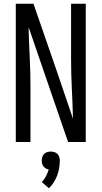

<svg xmlns="http://www.w3.org/2000/svg" viewBox="-20 -755 540 1021"><path d="M64 0V-735H158L284 -371L368 -124Q366 -204 362 -283Q358 -362 358 -441V-735H436V0H342L132 -611Q134 -531 138 -452Q142 -373 142 -294V0ZM240 246 202 213Q216 199 225 181.5Q234 164 239 146Q231 145 223.5 140.5Q216 136 211 129.5Q206 123 204 115Q202 107 202 99Q202 89 205 79.5Q208 70 214.5 63.5Q221 57 230.5 54Q240 51 250 51Q260 51 269.5 54Q279 57 285.5 63.5Q292 70 295 79.5Q298 89 298 99Q298 119 294.5 139Q291 159 284 178Q277 197 266 214.5Q255 232 240 246Z"/></svg>

Font: Iosevka srxl
Style: Regular
Weight: 400
Monospace: yes
Designer: Belleve Invis
Foundry: Belleve Invis
Version: Version 33.0.1; ttfautohint (v1.8.3)